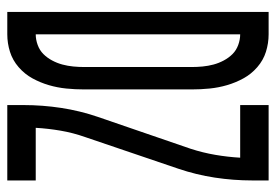

<svg xmlns="http://www.w3.org/2000/svg" viewBox="-138 -638 775 540"><g transform="rotate(90 250.0 -367.5)"><path d="M13 0V-735H76Q101 -735 125 -727.5Q149 -720 168.5 -703Q188 -686 200 -664Q212 -642 219 -618Q226 -594 228.5 -569Q231 -544 231 -519V-216Q231 -191 228.5 -166Q226 -141 219 -117Q212 -93 200 -71Q188 -49 168.5 -32Q149 -15 125 -7.5Q101 0 76 0ZM76 -80Q91 -80 106 -85.5Q121 -91 131.5 -101.5Q142 -112 149.5 -126Q157 -140 161 -155Q165 -170 166.5 -185.5Q168 -201 168 -216V-519Q168 -534 166.5 -549.5Q165 -565 161 -580Q157 -595 149.5 -609Q142 -623 131.5 -633.5Q121 -644 106 -649.5Q91 -655 76 -655ZM275 0V-46Q275 -99 283 -151.5Q291 -204 308 -254L398 -516Q409 -550 415 -585Q421 -620 423 -655H275V-735H487V-689Q487 -636 479 -583.5Q471 -531 454 -481L365 -219Q353 -185 347 -150Q341 -115 339 -80H487V0Z"/></g></svg>

Font: Iosevka Curly Medium
Style: Regular
Weight: 500
Monospace: yes
Designer: Belleve Invis
Foundry: Belleve Invis
Version: Version 22.1.2; ttfautohint (v1.8.4)